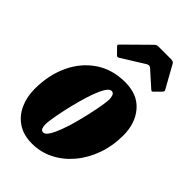

<svg xmlns="http://www.w3.org/2000/svg" viewBox="-234 -853 947 947"><g transform="rotate(45 239.5 -380.0)"><path d="M1 -191Q1 -287 36.8 -363.8Q72.5 -440.5 138.2 -485.2Q204 -530 293.5 -530Q380 -530 426.5 -475.8Q473 -421.5 473 -336.5Q473 -264.5 450.5 -201.5Q428 -138.5 388.2 -91Q348.5 -43.5 295.8 -16.8Q243 10 183 10Q123 10 82.5 -17Q42 -44 21.5 -89.8Q1 -135.5 1 -191ZM162 -106.5Q162 -90.5 166.2 -79.2Q170.5 -68 183 -68Q196 -68 209.8 -89.5Q223.5 -111 236.5 -145.8Q249.5 -180.5 260.5 -221.2Q271.5 -262 280 -301Q288.5 -340 293.5 -370.2Q298.5 -400.5 298.5 -413.5Q298.5 -429 293.8 -440.5Q289 -452 276 -452Q263 -452 249.5 -430.2Q236 -408.5 223.2 -373.5Q210.5 -338.5 199.5 -297.5Q188.5 -256.5 180 -217.2Q171.5 -178 166.8 -148.2Q162 -118.5 162 -106.5ZM169.5 -596.5 141 -625.5Q136 -631 136.8 -633.5Q137.5 -636 143.5 -642L264.5 -761.5Q270.5 -767.5 276.2 -768.8Q282 -770 293 -770H372Q388.5 -770 393.5 -761.5L460 -642Q464.5 -635 456 -626L426 -596Q419.5 -589.5 417.2 -590.2Q415 -591 409.5 -595.5L330 -666.5Q319.5 -676 305 -667L187 -593.5Q180 -589.5 176.8 -591Q173.5 -592.5 169.5 -596.5Z"/></g></svg>

Font: Besley* Condensed Heavy
Style: Italic
Weight: 800
Width: 3
Italic angle: -13°
Designer: Owen Earl
Foundry: indestructible type*
Version: Version 3.000; ttfautohint (v1.8.3)